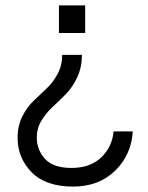

<svg xmlns="http://www.w3.org/2000/svg" viewBox="-20 -520 547 710"><path d="M45 -11Q45 -54 62 -88.5Q79 -123 103.5 -146.5Q128 -170 152 -192.5Q176 -215 193 -246.5Q210 -278 210 -317H283Q283 -272 266 -235Q249 -198 224.5 -173Q200 -148 175 -125Q150 -102 133 -73.5Q116 -45 116 -11Q116 34 146.5 67.5Q177 101 244 101Q314 101 354.5 62Q395 23 400 -34H471Q466 52 406 111Q346 170 250 170Q149 170 97 117Q45 64 45 -11ZM295 -398H198V-500H295Z"/></svg>

Font: Questrial
Style: Regular
Weight: 400
Designer: Joe Prince
Foundry: Joe Prince
Version: Version 1.002